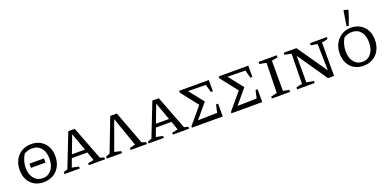

<svg xmlns="http://www.w3.org/2000/svg" viewBox="-5 -1680 5216 2580"><g transform="rotate(-20 2603.0 -390.0)"><path d="M310 8Q235 8 179 -24.5Q123 -57 91.5 -116Q60 -175 60 -255Q60 -337 93 -399Q126 -461 185 -496.5Q244 -532 322 -532Q398 -532 455 -499Q512 -466 543.5 -407Q575 -348 575 -270Q575 -187 542 -124.5Q509 -62 449.5 -27Q390 8 310 8ZM318 -47Q394 -47 441.5 -105.5Q489 -164 489 -265Q489 -361 442.5 -417Q396 -473 315 -473Q251 -473 200 -441Q173 -397 159.5 -350.5Q146 -304 146 -257Q146 -162 192.5 -104.5Q239 -47 318 -47ZM213 -232V-292H421V-232Z M1130 -43Q1146 -39 1155 -36.5Q1164 -34 1188 -27V0H956V-27L1040 -44L996 -167H774L729 -47Q757 -43 780 -38Q803 -33 827 -27V0H608V-27L666 -47L853 -524H945ZM792 -215H979L888 -468Z M1212 0V-28L1271 -51L1453 -524H1547L1726 -47Q1755 -40 1787 -28V0H1553V-28L1634 -48L1488 -465L1337 -50Q1360 -46 1383.5 -40.5Q1407 -35 1431 -28V0Z M2332 -43Q2348 -39 2357 -36.5Q2366 -34 2390 -27V0H2158V-27L2242 -44L2198 -167H1976L1931 -47Q1959 -43 1982 -38Q2005 -33 2029 -27V0H1810V-27L1868 -47L2055 -524H2147ZM1994 -215H2181L2090 -468Z M2842 -183H2871V0H2430V-19L2628 -255L2438 -498V-524H2862V-364H2833L2803 -476L2548 -480L2711 -274V-268L2541 -65L2816 -71Z M3407 -183H3436V0H2995V-19L3193 -255L3003 -498V-524H3427V-364H3398L3368 -476L3113 -480L3276 -274V-268L3106 -65L3381 -71Z M3574 0V-27Q3596 -34 3617.5 -38.5Q3639 -43 3661 -47L3670 -476L3574 -494V-524H3835V-497Q3818 -492 3797 -487Q3776 -482 3748 -478V-46L3835 -30V0Z M4309 -524H4550V-497Q4526 -489 4507 -485Q4488 -481 4464 -478L4463 0H4376L4083 -426V-46L4185 -30V0H3935V-27Q3957 -34 3978 -39Q3999 -44 4021 -47L4029 -476L3934 -494V-524H4115L4410 -98L4402 -478L4309 -494Z M4884 8Q4810 8 4754 -24.5Q4698 -57 4667 -116Q4636 -175 4636 -255Q4636 -337 4670 -399Q4704 -461 4762 -496.5Q4820 -532 4895 -532Q4970 -532 5026.5 -499Q5083 -466 5114 -407Q5145 -348 5145 -270Q5145 -187 5112.5 -124.5Q5080 -62 5021 -27Q4962 8 4884 8ZM4890 -47Q4966 -47 5012.5 -106Q5059 -165 5059 -265Q5059 -361 5013.5 -417Q4968 -473 4889 -473Q4859 -473 4828.5 -464.5Q4798 -456 4770 -437Q4722 -353 4722 -257Q4722 -162 4768 -104.5Q4814 -47 4890 -47ZM4877 -564 4849 -571 4882 -780 4889 -788 4949 -770Q4919 -663 4877 -564Z"/></g></svg>

Font: Piazzolla SC
Style: Regular
Weight: 400
Designer: Juan Pablo del Peral
Foundry: Huerta Tipografica
Version: Version 1.330